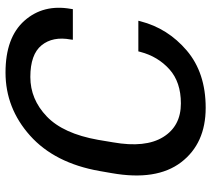

<svg xmlns="http://www.w3.org/2000/svg" viewBox="-55 -711 780 710"><g transform="rotate(-90 335.0 -356.0)"><path d="M49.8 -333Q20.5 -167.5 89.8 -76.4Q159.2 14.6 291.5 14.6Q420.9 14.6 503.2 -55.4Q585.4 -125.5 611.3 -226.6L613.3 -234.4H500L498 -226.6Q481 -162.1 433.8 -119.6Q386.7 -77.1 307.6 -77.1Q223.6 -77.1 183.1 -142.8Q142.6 -208.5 163.6 -327.6L172.9 -383.3Q195.8 -512.2 259.3 -573Q322.8 -633.8 405.3 -633.8Q488.8 -633.8 522.5 -592.3Q556.2 -550.8 543.9 -484.4L543 -476.6H656.2L657.2 -483.9Q675.3 -585.9 613.3 -655.8Q551.3 -725.6 421.9 -725.6Q290 -725.6 188.5 -634.8Q86.9 -543.9 57.6 -377.9Z"/></g></svg>

Font: Roboto Flex
Style: wght 500 wdth 100 opsz 14.0 GRAD 0.00 slnt -10.00 XTRA 468 XOPQ 96 YOPQ 79 YTLC 514 YTUC 712 YTAS 750 YTDE -203.00 YTFI 738
Weight: 500
Italic angle: -10°
Designer: Berlow after Robertson
Foundry: Google
Version: Version 3.100